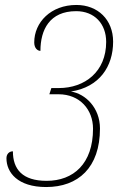

<svg xmlns="http://www.w3.org/2000/svg" viewBox="-20 -744 519 774"><path d="M166 10C295 10 383 -68 383 -226C383 -310 324 -366 266 -375C381 -393 436 -476 436 -576C436 -665 374 -724 288 -724C185 -724 118 -654 118 -573C118 -550 131 -539 143 -539C143 -624 180 -699 287 -699C361 -699 408 -648 408 -575C408 -455 322 -389 217 -389H187L179 -364H216C302 -364 355 -302 355 -225C355 -84 276 -15 168 -15C70 -15 32 -62 32 -134C17 -134 6 -123 6 -106C6 -49 51 10 166 10Z"/></svg>

Font: Noto Serif SemiCondensed Thin
Style: Italic
Weight: 100
Width: 4
Italic angle: -12°
Designer: Monotype Design Team
Foundry: Monotype Imaging Inc.
Version: Version 2.013